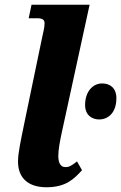

<svg xmlns="http://www.w3.org/2000/svg" viewBox="-20 -780 511 810"><path d="M176 10C259 10 293 -26 326 -62L305 -99C279 -79 271 -75 256 -75C233 -75 226 -97 226 -122C226 -148 232 -180 240 -218L358 -760H113L101 -703H137C160 -703 168 -696 168 -682C168 -662 162 -643 158 -623L85 -272C67 -184 56 -135 56 -98C56 -33 95 10 176 10ZM399 -276C432 -276 471 -300 471 -366C471 -408 445 -428 411 -428C370 -428 339 -392 339 -337C339 -296 366 -276 399 -276Z"/></svg>

Font: Noto Serif SemiCondensed Extra
Style: Italic
Weight: 800
Width: 4
Italic angle: -12°
Designer: Monotype Design Team
Foundry: Monotype Imaging Inc.
Version: Version 1.901